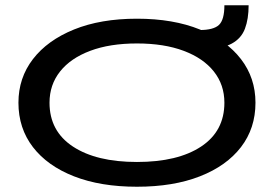

<svg xmlns="http://www.w3.org/2000/svg" viewBox="-20 -698 1040 729"><path d="M500 11Q362 11 261 -28.5Q160 -68 105 -139.5Q50 -211 50 -308Q50 -402 105 -473.5Q160 -545 261 -586Q362 -627 500 -627Q638 -627 739 -586Q840 -545 895 -473.5Q950 -402 950 -308Q950 -211 895 -139.5Q840 -68 739 -28.5Q638 11 500 11ZM500 -83Q655 -83 743.5 -141.5Q832 -200 832 -308Q832 -376 792 -426.5Q752 -477 677.5 -505Q603 -533 500 -533Q397 -533 322.5 -505Q248 -477 208 -426.5Q168 -376 168 -308Q168 -200 257 -141.5Q346 -83 500 -83ZM758 -513 738 -584Q791 -584 811.5 -603.5Q832 -623 832 -678H924Q924 -626 910 -589Q896 -552 860 -532.5Q824 -513 758 -513Z"/></svg>

Font: Inconsolata UltraExpanded SemiBold
Style: Regular
Weight: 600
Width: 9
Monospace: yes
Designer: Raph Levien, Cyreal, Brenton Simpson
Foundry: Raph Levien, Cyreal, Google
Version: Version 3.001; ttfautohint (v1.8.2.53-6de2)